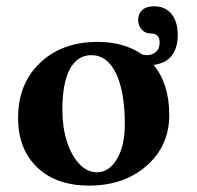

<svg xmlns="http://www.w3.org/2000/svg" viewBox="-20 -576 621 606"><path d="M268.1 -401.9Q224.6 -401.9 200.7 -358.2Q176.8 -314.5 176.8 -229Q176.8 -175.3 190.9 -130.4Q205.1 -85.4 230.2 -58.8Q255.4 -32.2 286.1 -32.2Q324.2 -32.2 349.1 -74Q374 -115.7 374 -184.1Q374 -285.6 346.4 -343.8Q318.8 -401.9 268.1 -401.9ZM464.8 -371.1Q514.2 -311.5 514.2 -212.9Q514.2 -115.7 442.9 -53Q371.6 9.8 261.2 9.8Q157.2 9.8 97.2 -47.9Q37.1 -105.5 37.1 -204.1Q37.1 -312 106.7 -377.9Q176.3 -443.8 288.1 -443.8Q371.6 -443.8 429.2 -403.8Q440.9 -401.9 444.8 -401.9Q459 -401.9 471.4 -411.6Q483.9 -421.4 483.9 -441.9Q483.9 -470.2 456.1 -470.2Q437 -470.7 426.5 -483.6Q416 -496.6 416 -513.2Q416 -532.7 429 -544.4Q441.9 -556.2 466.8 -556.2Q501.5 -556.2 521.2 -532Q541 -507.8 541 -464.8Q541 -425.3 522.2 -400.6Q503.4 -376 464.8 -371.1Z"/></svg>

Font: Common Serif
Style: Bold
Weight: 700
Designer: Philipp H. Poll, Khaled Hosny
Foundry: Stefan Peev, Context Ltd.
Version: Version 1.026